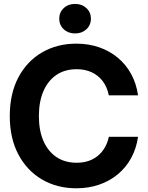

<svg xmlns="http://www.w3.org/2000/svg" viewBox="-20 -966 766 997"><path d="M376.4 11.7Q276.6 11.7 198.4 -33.9Q120.2 -79.5 75.5 -163.7Q30.8 -247.8 30.8 -363.3Q30.8 -479.7 75.4 -564Q120 -648.3 198.3 -693.8Q276.6 -739.3 376.4 -739.3Q440.4 -739.3 495.1 -720.3Q549.7 -701.4 591.9 -666.1Q634.1 -630.9 661.1 -581.5Q688.1 -532.2 696.8 -471.1H545Q536.4 -514.3 513.5 -544.5Q490.5 -574.6 456.3 -590.6Q422 -606.6 378.5 -606.6Q316.6 -606.6 272.7 -576.8Q228.8 -546.9 205.4 -492.4Q181.9 -437.8 181.9 -363.3Q181.9 -289.2 205.2 -234.9Q228.5 -180.6 272.6 -150.8Q316.6 -120.9 378.5 -120.9Q411 -120.9 438.3 -129.8Q465.6 -138.7 487.1 -156.2Q508.7 -173.6 523.5 -198.6Q538.3 -223.6 545.2 -255.5H696.8Q688.1 -194.6 661.1 -145.4Q634.1 -96.1 591.8 -61Q549.5 -25.9 494.9 -7.1Q440.4 11.7 376.4 11.7ZM369.9 -792.3Q334.3 -792.3 311 -814.1Q287.6 -836 287.6 -869.1Q287.6 -902.1 311 -923.9Q334.3 -945.6 369.9 -945.6Q405.4 -945.6 428.7 -923.9Q452.1 -902.1 452.1 -869.1Q452.1 -836 428.7 -814.1Q405.4 -792.3 369.9 -792.3Z"/></svg>

Font: Inter Khmer Looped
Style: Regular
Weight: 400
Designer: Rasmus Andersson, Sovichet Tep
Foundry: Anagata Design
Version: Version 1.000